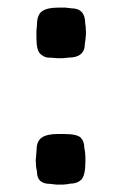

<svg xmlns="http://www.w3.org/2000/svg" viewBox="-20 -498 330 517"><path d="M78.6 -419.9 79.6 -431.6Q79.6 -458 93.3 -467.8Q106.9 -477.5 136.7 -477.5H156.2L172.4 -475.6Q209.5 -475.6 209.5 -434.6L210.9 -425.3Q210.9 -422.9 210.9 -420.4L211.4 -413.1V-405.8L210.4 -394L208.5 -379.9Q208.5 -342.8 163.6 -342.8L149.9 -341.3H132.8L130.9 -341.8H126Q121.1 -342.8 110.8 -342.8Q100.6 -342.8 89.4 -352.1Q78.1 -361.3 78.1 -396V-417.5ZM78.6 -94.7Q78.6 -117.7 92.3 -127.4Q106 -137.2 136.2 -137.2H150.9Q187.5 -137.2 197.3 -127.4Q207 -117.7 207 -100.6Q209 -90.8 209 -88.9L210 -74.2V-64.5Q210 -25.4 199 -14.4Q188 -3.4 168.5 -3.4L161.6 -2L149.9 -1H130.9L114.7 -2.9Q79.6 -2.9 79.6 -35.2Q77.1 -47.4 77.1 -49.3L76.2 -65.9V-68.4L76.7 -70.8L78.1 -89.8Q78.6 -92.3 78.6 -94.7Z"/></svg>

Font: Averia Sans Libre
Style: Bold
Weight: 700
Version: Version 1.002